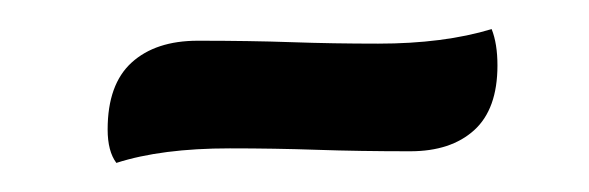

<svg xmlns="http://www.w3.org/2000/svg" viewBox="-20 -327 405 132"><path d="M60 -215Q54 -223 54 -238Q54 -269 70.5 -284Q87 -299 116 -299Q152 -299 180.5 -298Q209 -297 240 -297Q285 -297 318 -307Q322 -297 322 -282Q322 -252 306 -237.5Q290 -223 262 -223Q227 -223 198 -224Q169 -225 138 -225Q91 -225 60 -215Z"/></svg>

Font: Petrona
Style: Bold Italic
Weight: 700
Italic angle: -9°
Designer: Ringo R. Seeber
Foundry: Ringo R. Seeber
Version: Version 2.001; ttfautohint (v1.8.3)